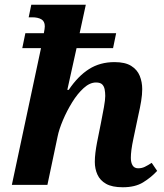

<svg xmlns="http://www.w3.org/2000/svg" viewBox="-20 -780 690 810"><path d="M498 10Q453 10 427.5 -4.5Q402 -19 391 -43.5Q380 -68 380 -97Q380 -115 382.5 -135.5Q385 -156 389 -177L406 -262Q413 -297 418.5 -328Q424 -359 424 -375Q424 -390 421.5 -403Q419 -416 411 -424Q403 -432 385 -432Q359 -432 333 -408.5Q307 -385 284.5 -348.5Q262 -312 245.5 -273Q229 -234 223 -204L180 0H30L153 -577H74L87 -640H165Q167 -650 168 -657.5Q169 -665 169 -669Q169 -690 154.5 -698.5Q140 -707 116 -707H101L112 -760H342L316 -640H470L457 -577H303L264 -401H270Q309 -459 355.5 -488.5Q402 -518 463 -518Q508 -518 533.5 -502Q559 -486 569.5 -460Q580 -434 580 -404Q580 -381 575.5 -353.5Q571 -326 563 -291L543 -196Q537 -168 534.5 -148.5Q532 -129 532 -114Q532 -94 539.5 -82Q547 -70 563 -70Q578 -70 590.5 -76Q603 -82 620 -93L643 -59Q617 -31 583.5 -10.5Q550 10 498 10Z"/></svg>

Font: Noto Serif
Style: Italic
Weight: 400
Italic angle: -12°
Designer: Monotype Design Team
Foundry: Monotype Imaging Inc.
Version: Version 2.013